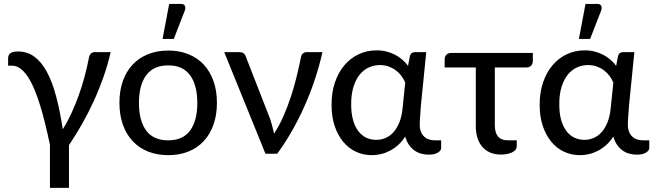

<svg xmlns="http://www.w3.org/2000/svg" viewBox="-20 -768 3268 959"><path d="M229.5 170.5V-44.5Q218 -99 205.8 -149.2Q193.5 -199.5 179.8 -243.5Q166 -287.5 150.8 -323.8Q135.5 -360 118.2 -385.8Q101 -411.5 81.5 -425.8Q62 -440 40 -440H20.5V-475.5Q20.5 -483 22.5 -489.2Q24.5 -495.5 30 -500.5Q35.5 -505.5 45 -508.2Q54.5 -511 69.5 -511Q116 -511 151.5 -485Q187 -459 214 -409.2Q241 -359.5 260.2 -287.2Q279.5 -215 293.5 -122.5Q317.5 -160.5 337.2 -203.5Q357 -246.5 373.2 -291.8Q389.5 -337 402 -383.5Q414.5 -430 423.5 -475.5Q426.5 -494 434.5 -500.8Q442.5 -507.5 452.5 -507.5H532.5Q518.5 -445 497 -383.8Q475.5 -322.5 448.5 -263.5Q421.5 -204.5 390 -149Q358.5 -93.5 324.5 -43V170.5Z M576.5 0ZM820.5 -515.5Q876.5 -515.5 921.5 -497.2Q966.5 -479 998 -445Q1029.5 -411 1046.5 -362.8Q1063.5 -314.5 1063.5 -254.5Q1063.5 -194.5 1046.5 -146Q1029.5 -97.5 998 -63.5Q966.5 -29.5 921.5 -11.2Q876.5 7 820.5 7Q764.5 7 719.2 -11.2Q674 -29.5 642.2 -63.5Q610.5 -97.5 593.5 -146Q576.5 -194.5 576.5 -254.5Q576.5 -314.5 593.5 -362.8Q610.5 -411 642.2 -445Q674 -479 719.2 -497.2Q764.5 -515.5 820.5 -515.5ZM820.5 -67Q893.5 -67 929.5 -116Q965.5 -165 965.5 -254Q965.5 -342.5 929.5 -392Q893.5 -441.5 820.5 -441.5Q746.5 -441.5 710.2 -392Q674 -342.5 674 -254Q674 -165 710.2 -116Q746.5 -67 820.5 -67ZM792 -573.5 825 -748.5H884Q898 -748.5 903.2 -739.2Q908.5 -730 903 -715L848 -573.5Z M1590.5 -507.5Q1575 -438 1552.2 -370Q1529.5 -302 1500.8 -237.5Q1472 -173 1437.8 -113.2Q1403.5 -53.5 1364.5 0H1306L1100 -507.5H1177.5Q1189 -507.5 1196.5 -502Q1204 -496.5 1206.5 -488.5L1330 -172Q1336 -153.5 1340.5 -135.8Q1345 -118 1349 -100.5Q1374.5 -140 1394.8 -185.5Q1415 -231 1431.2 -279.8Q1447.5 -328.5 1460 -379Q1472.5 -429.5 1482.5 -478.5Q1485 -494.5 1493 -501Q1501 -507.5 1511 -507.5Z M2120.5 4.5Q2101 4.5 2082.8 -0.8Q2064.5 -6 2049.2 -17Q2034 -28 2022.2 -45.2Q2010.5 -62.5 2004 -86Q1988 -61 1968.2 -43.5Q1948.5 -26 1926.8 -14.8Q1905 -3.5 1882.2 1.8Q1859.5 7 1837 7Q1794.5 7 1757.8 -10.2Q1721 -27.5 1694 -60Q1667 -92.5 1651.5 -139Q1636 -185.5 1636 -244.5Q1636 -307 1653.2 -357.2Q1670.5 -407.5 1701 -443Q1731.5 -478.5 1772.5 -497.5Q1813.5 -516.5 1861 -516.5Q1887.5 -516.5 1910.8 -510.5Q1934 -504.5 1953.8 -494.2Q1973.5 -484 1989.8 -469.8Q2006 -455.5 2018 -439L2027.5 -488.5Q2032.5 -507.5 2052.5 -507.5H2109L2082 -238Q2081 -213.5 2078.8 -190Q2076.5 -166.5 2076.5 -146Q2076.5 -125 2082.5 -110Q2088.5 -95 2098.8 -85.5Q2109 -76 2123 -71.5Q2137 -67 2153 -67H2183.5V-28.5Q2183.5 -16 2167 -5.8Q2150.5 4.5 2120.5 4.5ZM1859.5 -69.5Q1884 -69.5 1906 -79Q1928 -88.5 1945.5 -108Q1963 -127.5 1975 -157.5Q1987 -187.5 1991 -229L2004 -355.5Q1997 -372.5 1985.2 -388.5Q1973.5 -404.5 1957.5 -416.5Q1941.5 -428.5 1921.5 -435.8Q1901.5 -443 1877.5 -443Q1849 -443 1823 -431.5Q1797 -420 1777.2 -396Q1757.5 -372 1745.8 -335Q1734 -298 1734 -247.5Q1734 -200 1744 -166.5Q1754 -133 1771.2 -111.2Q1788.5 -89.5 1811.2 -79.5Q1834 -69.5 1859.5 -69.5Z M2201 -472.5Q2201 -484.5 2209.2 -494Q2217.5 -503.5 2233.5 -503.5H2641.5V-465.5Q2641.5 -449 2632.8 -440Q2624 -431 2608 -431H2451.5V-143Q2451.5 -105.5 2467.5 -86.2Q2483.5 -67 2519 -67H2561V-37.5Q2561 -27.5 2554.8 -19.8Q2548.5 -12 2537.5 -6.8Q2526.5 -1.5 2512.2 1.2Q2498 4 2482.5 4Q2451.5 4 2428 -6.2Q2404.5 -16.5 2388.5 -35.2Q2372.5 -54 2364.5 -80Q2356.5 -106 2356.5 -137.5V-431H2201Z M2675.5 0ZM3160 4.5Q3140.5 4.5 3122.2 -0.8Q3104 -6 3088.8 -17Q3073.5 -28 3061.8 -45.2Q3050 -62.5 3043.5 -86Q3027.5 -61 3007.8 -43.5Q2988 -26 2966.2 -14.8Q2944.5 -3.5 2921.8 1.8Q2899 7 2876.5 7Q2834 7 2797.2 -10.2Q2760.5 -27.5 2733.5 -60Q2706.5 -92.5 2691 -139Q2675.5 -185.5 2675.5 -244.5Q2675.5 -307 2692.8 -357.2Q2710 -407.5 2740.5 -443Q2771 -478.5 2812 -497.5Q2853 -516.5 2900.5 -516.5Q2927 -516.5 2950.2 -510.5Q2973.5 -504.5 2993.2 -494.2Q3013 -484 3029.2 -469.8Q3045.5 -455.5 3057.5 -439L3067 -488.5Q3072 -507.5 3092 -507.5H3148.5L3121.5 -238Q3120.5 -213.5 3118.2 -190Q3116 -166.5 3116 -146Q3116 -125 3122 -110Q3128 -95 3138.2 -85.5Q3148.5 -76 3162.5 -71.5Q3176.5 -67 3192.5 -67H3223V-28.5Q3223 -16 3206.5 -5.8Q3190 4.5 3160 4.5ZM2899 -69.5Q2923.5 -69.5 2945.5 -79Q2967.5 -88.5 2985 -108Q3002.5 -127.5 3014.5 -157.5Q3026.5 -187.5 3030.5 -229L3043.5 -355.5Q3036.5 -372.5 3024.8 -388.5Q3013 -404.5 2997 -416.5Q2981 -428.5 2961 -435.8Q2941 -443 2917 -443Q2888.5 -443 2862.5 -431.5Q2836.5 -420 2816.8 -396Q2797 -372 2785.2 -335Q2773.5 -298 2773.5 -247.5Q2773.5 -200 2783.5 -166.5Q2793.5 -133 2810.8 -111.2Q2828 -89.5 2850.8 -79.5Q2873.5 -69.5 2899 -69.5ZM2871.5 -573.5 2904.5 -748.5H2963.5Q2977.5 -748.5 2982.8 -739.2Q2988 -730 2982.5 -715L2927.5 -573.5Z"/></svg>

Font: Lato Medium
Style: Regular
Weight: 500
Designer: Lukasz Dziedzic
Foundry: tyPoland Lukasz Dziedzic
Version: Version 2.006; 2014-01-15